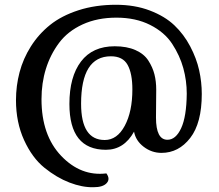

<svg xmlns="http://www.w3.org/2000/svg" viewBox="-20 -678 919 805"><path d="M466 -658Q545 -658 608 -634Q671 -610 711 -572Q751 -534 777.5 -483.5Q804 -433 815 -383.5Q826 -334 826 -284Q826 -162 777.5 -99.5Q729 -37 657 -37Q616 -37 582.5 -62.5Q549 -88 542 -126Q500 -50 424 -50Q271 -50 271 -242Q271 -356 319.5 -420Q368 -484 461 -484Q512 -484 548 -468Q584 -452 602 -424Q620 -396 627.5 -366.5Q635 -337 635 -302L634 -185Q634 -92 682 -92Q717 -92 739.5 -140.5Q762 -189 763 -285Q763 -340 748.5 -392.5Q734 -445 702 -494Q670 -543 609.5 -573.5Q549 -604 468 -604Q388 -604 326 -575.5Q264 -547 227.5 -498Q191 -449 172.5 -389.5Q154 -330 154 -262Q154 -111 236.5 -24.5Q319 62 426 49Q443 72 427.5 89.5Q412 107 372 107Q325 108 271.5 87.5Q218 67 166.5 25.5Q115 -16 81 -90.5Q47 -165 47 -258Q47 -318 62 -375Q77 -432 109.5 -483.5Q142 -535 190 -573.5Q238 -612 309 -635Q380 -658 466 -658ZM419 -91Q471 -91 503 -150.5Q535 -210 535 -303Q535 -370 515 -406Q495 -442 445 -442Q320 -442 320 -243Q320 -91 419 -91Z"/></svg>

Font: Arima Koshi Semi Bold
Style: Regular
Weight: 600
Designer: Joana Correia and Natanael Gama
Foundry: NDISCOVER
Version: Version 1.019;PS 001.019;hotconv 1.0.88;makeotf.lib2.5.64775